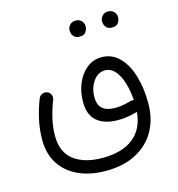

<svg xmlns="http://www.w3.org/2000/svg" viewBox="-121 -699 973 1049"><g transform="rotate(-15 366.0 -174.5)"><path d="M539.6 -550.8Q539.6 -567.4 552 -580.8Q564.5 -594.2 584.5 -594.2Q598.6 -594.2 608.2 -588.4Q617.7 -582.5 623 -574.2Q630.4 -563 630.4 -550.3Q630.4 -536.1 621.1 -519.5Q611.8 -502.9 584.5 -503.4Q565.9 -503.4 556.4 -511.5Q546.9 -519.5 543 -530.3Q539.6 -540 539.6 -550.8ZM355.5 -548.8Q355.5 -565.4 367.9 -578.6Q380.4 -591.8 400.9 -591.8Q414.6 -591.8 424.1 -586.2Q433.6 -580.6 439.5 -571.8Q446.3 -560.1 446.3 -548.3Q446.3 -533.7 437 -517.3Q427.7 -501 400.4 -501Q381.8 -501 372.3 -509.3Q362.8 -517.6 358.9 -528.3Q355.5 -537.1 355.5 -548.8ZM56.2 -9.3Q56.2 -68.4 69.3 -126Q82.5 -183.6 102.1 -232.4Q107.9 -246.6 122.3 -252.4Q136.7 -258.3 150.4 -252.9Q164.1 -247.6 170.2 -233.6Q176.3 -219.7 170.9 -205.6Q154.3 -164.6 141.8 -113.5Q129.4 -62.5 129.4 -11.7Q129.4 81.5 189.2 126.5Q249 171.4 350.1 171.4Q461.9 171.4 524.7 121.6Q587.4 71.8 595.7 -22.9Q568.4 -15.6 542.5 -11Q516.6 -6.3 487.8 -6.3Q409.2 -6.3 367.2 -42Q325.2 -77.6 325.2 -150.9Q325.2 -209 345.7 -256.8Q366.2 -304.7 402.3 -333.3Q438.5 -361.8 484.9 -361.8Q543.5 -361.8 584.5 -321Q625.5 -280.3 646.7 -210.4Q668 -140.6 668 -54.2Q668 36.6 629.6 103.8Q591.3 170.9 520 207.8Q448.7 244.6 350.6 244.6Q262.7 244.6 196.3 214.6Q129.9 184.6 93 127.9Q56.2 71.3 56.2 -9.3ZM392.1 -160.2Q392.1 -115.2 416.5 -95Q440.9 -74.7 487.3 -74.7Q513.2 -74.7 534.9 -79.1Q556.6 -83.5 579.1 -89.8Q587.9 -91.8 596.2 -89.8Q592.3 -145 578.4 -189.9Q564.5 -234.9 541 -261.2Q517.6 -287.6 485.4 -287.6Q445.3 -287.6 418.7 -250Q392.1 -212.4 392.1 -160.2Z"/></g></svg>

Font: Mikhak-DS1-FD Regular
Style: Regular
Weight: 400
Designer: Amin Abedi
Version: Version 3.2